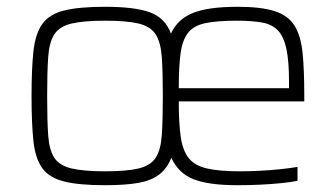

<svg xmlns="http://www.w3.org/2000/svg" viewBox="-20 -538 990 566"><path d="M290 8Q213 8 169 -3Q125 -14 104.5 -42.5Q84 -71 78.5 -122.5Q73 -174 73 -254Q73 -335 78.5 -386.5Q84 -438 104.5 -467Q125 -496 169 -507Q213 -518 290 -518Q378 -518 422.5 -501.5Q467 -485 484 -439Q503 -481 548 -499.5Q593 -518 681 -518Q750 -518 790 -505Q830 -492 848.5 -462Q867 -432 872 -382Q877 -332 877 -256V-239H507Q507 -177 512.5 -136.5Q518 -96 535.5 -73Q553 -50 589.5 -41.5Q626 -33 688 -33Q714 -33 744.5 -34.5Q775 -36 804.5 -39Q834 -42 857 -46V-5Q838 -1 808 2Q778 5 745 6.5Q712 8 680 8Q596 8 551 -9.5Q506 -27 485 -73Q473 -42 450 -24Q427 -6 388.5 1Q350 8 290 8ZM290 -33Q354 -33 389 -41.5Q424 -50 439 -73Q454 -96 457 -140Q460 -184 460 -254Q460 -325 457 -369Q454 -413 439 -436.5Q424 -460 389 -468.5Q354 -477 290 -477Q226 -477 190.5 -468.5Q155 -460 140 -436.5Q125 -413 122 -369Q119 -325 119 -254Q119 -184 122 -140Q125 -96 140 -73Q155 -50 190.5 -41.5Q226 -33 290 -33ZM832 -260V-296Q832 -357 824.5 -393Q817 -429 800 -447.5Q783 -466 753 -471.5Q723 -477 678 -477Q621 -477 586.5 -470Q552 -463 535 -442Q518 -421 512.5 -382Q507 -343 507 -278H849Z"/></svg>

Font: Saira Thin ExtraLight
Style: Regular
Weight: 250
Version: Version 1.101